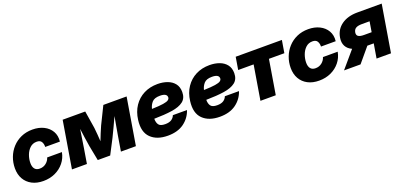

<svg xmlns="http://www.w3.org/2000/svg" viewBox="8 -1249 4154 1984"><g transform="rotate(-20 2085.0 -257.5)"><path d="M256.3 11.7Q184.1 11.7 131.6 -16.1Q79.1 -43.9 50.5 -94Q22 -144 22 -211.4Q22 -274.4 43.5 -331.3Q64.9 -388.2 105.2 -432.4Q145.5 -476.6 201.9 -502Q258.3 -527.3 328.1 -527.3Q397.5 -527.3 451.2 -500.7Q504.9 -474.1 533 -425.8Q561 -377.4 553.7 -313H392.1Q393.6 -345.2 379.4 -369.6Q365.2 -394 326.7 -394Q282.7 -394 252.4 -365.7Q222.2 -337.4 206.5 -294.4Q190.9 -251.5 190.9 -208Q190.9 -166.5 209.2 -144Q227.5 -121.6 263.7 -121.6Q304.2 -121.6 334 -145.5Q363.8 -169.4 374 -204.1H536.1Q523.9 -139.6 484.6 -91.1Q445.3 -42.5 386.5 -15.4Q327.6 11.7 256.3 11.7Z M572.3 0 657.7 -515.6H905.8L936.5 -323.7Q940.9 -287.6 943.6 -248.5Q946.3 -209.5 948.7 -173.3Q962.9 -209.5 978.5 -248.5Q994.1 -287.6 1010.7 -323.7L1105 -515.6H1360.8L1275.4 0H1110.8L1137.7 -163.6Q1146.5 -215.3 1155.8 -266.6Q1165 -317.9 1173.8 -368.2Q1150.9 -317.4 1126.5 -265.6Q1102.1 -213.9 1077.6 -163.6L992.7 0H856L824.2 -163.6Q815.9 -212.9 808.6 -263.9Q801.3 -314.9 794.9 -364.7Q787.1 -315.4 779.5 -264.9Q772 -214.4 763.7 -163.6L736.8 0Z M1625.5 11.7Q1504.4 11.7 1438.7 -53Q1373 -117.7 1389.6 -246.1Q1400.4 -333 1443.1 -396.2Q1485.8 -459.5 1552.7 -493.4Q1619.6 -527.3 1703.6 -527.3Q1763.2 -527.3 1811.8 -509.3Q1860.4 -491.2 1888.7 -454.8Q1917 -418.5 1917 -362.3Q1917 -295.4 1873.3 -261.2Q1829.6 -227.1 1747.6 -214.8Q1665.5 -202.6 1550.8 -201.2Q1550.3 -159.7 1568.1 -134.8Q1585.9 -109.9 1639.2 -109.9Q1683.1 -109.9 1708.5 -126.5Q1733.9 -143.1 1743.7 -170.4H1899.4Q1871.6 -88.4 1802.5 -38.3Q1733.4 11.7 1625.5 11.7ZM1563 -304.7Q1645.5 -307.1 1688.5 -314Q1731.4 -320.8 1746.8 -332.5Q1762.2 -344.2 1762.2 -360.4Q1762.2 -404.8 1686 -404.8Q1625.5 -404.8 1599.1 -375.5Q1572.8 -346.2 1563 -304.7Z M2197.3 11.7Q2076.2 11.7 2010.5 -53Q1944.8 -117.7 1961.4 -246.1Q1972.2 -333 2014.9 -396.2Q2057.6 -459.5 2124.5 -493.4Q2191.4 -527.3 2275.4 -527.3Q2335 -527.3 2383.5 -509.3Q2432.1 -491.2 2460.4 -454.8Q2488.8 -418.5 2488.8 -362.3Q2488.8 -295.4 2445.1 -261.2Q2401.4 -227.1 2319.3 -214.8Q2237.3 -202.6 2122.6 -201.2Q2122.1 -159.7 2139.9 -134.8Q2157.7 -109.9 2210.9 -109.9Q2254.9 -109.9 2280.3 -126.5Q2305.7 -143.1 2315.4 -170.4H2471.2Q2443.4 -88.4 2374.3 -38.3Q2305.2 11.7 2197.3 11.7ZM2134.8 -304.7Q2217.3 -307.1 2260.3 -314Q2303.2 -320.8 2318.6 -332.5Q2334 -344.2 2334 -360.4Q2334 -404.8 2257.8 -404.8Q2197.3 -404.8 2170.9 -375.5Q2144.5 -346.2 2134.8 -304.7Z M2645 0 2707.5 -377.9H2537.6L2560.5 -515.6H3068.4L3045.4 -377.9H2876L2813.5 0Z M3289.1 11.7Q3216.8 11.7 3164.3 -16.1Q3111.8 -43.9 3083.3 -94Q3054.7 -144 3054.7 -211.4Q3054.7 -274.4 3076.2 -331.3Q3097.7 -388.2 3137.9 -432.4Q3178.2 -476.6 3234.6 -502Q3291 -527.3 3360.8 -527.3Q3430.2 -527.3 3483.9 -500.7Q3537.6 -474.1 3565.7 -425.8Q3593.8 -377.4 3586.4 -313H3424.8Q3426.3 -345.2 3412.1 -369.6Q3397.9 -394 3359.4 -394Q3315.4 -394 3285.2 -365.7Q3254.9 -337.4 3239.3 -294.4Q3223.6 -251.5 3223.6 -208Q3223.6 -166.5 3241.9 -144Q3260.3 -121.6 3296.4 -121.6Q3336.9 -121.6 3366.7 -145.5Q3396.5 -169.4 3406.7 -204.1H3568.8Q3556.6 -139.6 3517.3 -91.1Q3478 -42.5 3419.2 -15.4Q3360.4 11.7 3289.1 11.7Z M4080.6 0H3921.9L3948.2 -157.7H3877.9L3745.6 0H3564L3718.8 -181.2Q3672.9 -201.7 3652.6 -240Q3632.3 -278.3 3641.1 -332Q3655.3 -418.5 3723.9 -467Q3792.5 -515.6 3897.9 -515.6H4166ZM3967.3 -273.4 3985.8 -386.7H3900.4Q3857.4 -386.7 3835 -373.5Q3812.5 -360.4 3807.1 -329.6Q3802.2 -299.8 3821.3 -286.6Q3840.3 -273.4 3884.8 -273.4Z"/></g></svg>

Font: Inter Display ExtraBold
Style: Italic
Weight: 800
Italic angle: -9.39999°
Designer: Rasmus Andersson
Foundry: rsms
Version: Version 4.000;git-a52131595